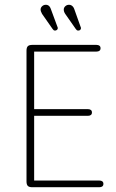

<svg xmlns="http://www.w3.org/2000/svg" viewBox="-20 -784 485 804"><path d="M123 -568H384Q392 -568 396.5 -571.5Q401 -575 401 -582Q401 -589 396.5 -592.5Q392 -596 384 -596H115Q102 -596 96.5 -590.5Q91 -585 91 -572V-24Q91 -11 96.5 -5.5Q102 0 115 0H396Q404 0 408.5 -3.5Q413 -7 413 -14Q413 -21 408.5 -24.5Q404 -28 396 -28H123V-299H348Q356 -299 360.5 -302.5Q365 -306 365 -313Q365 -320 360.5 -323.5Q356 -327 348 -327H123ZM253 -726 297 -663Q299 -661 300.5 -659Q302 -657 304 -656.5Q306 -656 308 -656Q313 -656 316 -659Q319 -662 319 -666Q319 -669 317 -673L291 -746Q289 -752 285.5 -756Q282 -760 278 -762Q274 -764 269 -764Q260 -764 253.5 -758Q247 -752 247 -744Q247 -735 253 -726ZM156 -726 200 -663Q202 -661 203.5 -659Q205 -657 207 -656.5Q209 -656 211 -656Q215 -656 218.5 -659Q222 -662 222 -666Q222 -669 220 -673L193 -746Q191 -752 188 -756Q185 -760 181 -762Q177 -764 172 -764Q163 -764 156.5 -758Q150 -752 150 -744Q150 -737 156 -726Z"/></svg>

Font: Beiruti ExtraLight
Style: Regular
Weight: 250
Designer: Arlette Boutros
Foundry: Boutros
Version: Version 1.41